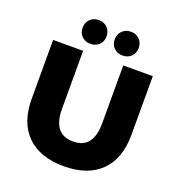

<svg xmlns="http://www.w3.org/2000/svg" viewBox="-160 -1045 1107 1191"><g transform="rotate(20 393.0 -449.5)"><path d="M64 -312V-700H262V-318Q262 -150 395 -150Q527 -150 527 -318V-700H722V-312Q722 -155 636 -70.5Q550 14 393 14Q236 14 150 -70.5Q64 -155 64 -312ZM210 -834Q210 -869 232.5 -891Q255 -913 289 -913Q323 -913 345.5 -891Q368 -869 368 -834Q368 -799 345.5 -777.5Q323 -756 289 -756Q255 -756 232.5 -777.5Q210 -799 210 -834ZM422 -834Q422 -869 444.5 -891Q467 -913 501 -913Q535 -913 557.5 -891Q580 -869 580 -834Q580 -799 557.5 -777.5Q535 -756 501 -756Q467 -756 444.5 -777.5Q422 -799 422 -834Z"/></g></svg>

Font: CMG Sans ExtraBold
Style: Regular
Weight: 800
Designer: Julieta Ulanovsky
Foundry: Julieta Ulanovsky
Version: Version 7.200